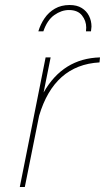

<svg xmlns="http://www.w3.org/2000/svg" viewBox="-20 -746 419 766"><path d="M343 -621H323L324 -636Q324 -663 307 -684.5Q290 -706 255 -706Q225 -706 196.5 -685.8Q168 -665.5 153 -621H133Q141.5 -649.5 157.8 -673.2Q174 -697 199 -711.5Q224 -726 258 -726Q287 -726 306.2 -714Q325.5 -702 335.2 -682.5Q345 -663 345 -640ZM79 0H59L162 -517H182L154 -377Q231 -513 379 -517L377 -497Q196 -487 136 -284Z"/></svg>

Font: Argentum Sans Thin
Style: Italic
Weight: 100
Italic angle: -11°
Designer: Julieta Ulanovsky (font), Cristiano Sobral (main changes and remaster)
Foundry: Julieta Ulanovsky (font), Cristiano Sobral (main changes and remaster)
Version: Version 2.007;June 15, 2022;FontCreator 14.0.0.2814 64-bit; 